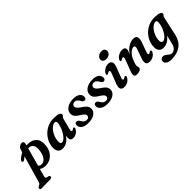

<svg xmlns="http://www.w3.org/2000/svg" viewBox="104 -1895 3335 3335"><g transform="rotate(-45 1771.0 -228.0)"><path d="M103 -326Q91 -316.5 78.5 -315.2Q66 -314 58 -322.5Q49.5 -331 54.2 -345.5Q59 -360 74 -374Q117.5 -415 173 -440.5L187 -488.5Q197 -525.5 223 -545Q249 -564.5 280 -564.5Q336 -564.5 313 -480L311.5 -474Q330.5 -475 350.5 -475Q453.5 -472.5 507.8 -409Q562 -345.5 545.5 -224.5Q535.5 -150 499.5 -96.2Q463.5 -42.5 409.5 -14.5Q355.5 13.5 291.5 12Q258 11 231.5 2.5Q205 -6 186 -21L147.5 118Q142 137.5 145 151Q148 164.5 167.5 168.5L197 174Q212.5 177.5 218.8 185.5Q225 193.5 225.5 203Q225.5 217 214.5 226Q203.5 235 186 235.5L-34 239.5Q-47 240 -56 232.8Q-65 225.5 -65 212Q-65 202 -58.2 192.8Q-51.5 183.5 -33.5 174.5Q-13 167 -4.2 157Q4.5 147 10 129L151 -363Q127 -347 103 -326ZM260.5 -55.5Q311 -52.5 352 -97.8Q393 -143 408.5 -243Q421 -323.5 397.2 -367.2Q373.5 -411 327.5 -416Q312 -417.5 295.5 -417L203 -83.5Q225 -57.5 260.5 -55.5Z M1040 -150Q1032 -119 1035.2 -105.2Q1038.5 -91.5 1051.5 -91.5Q1060 -91.5 1067.2 -95.5Q1074.5 -99.5 1085 -108Q1101 -120.5 1112 -115Q1128 -106 1113 -72.5Q1096 -35 1057.8 -11.8Q1019.5 11.5 973.5 11.5Q910 11.5 910 -57.5Q910 -69.5 911.2 -82.8Q912.5 -96 916.5 -113.5Q836 11.5 718.5 11.5Q662 11.5 630.8 -26Q599.5 -63.5 607.5 -144Q612.5 -206 641.5 -265Q670.5 -324 719.2 -371.5Q768 -419 832.8 -447Q897.5 -475 974 -475Q1059.5 -475 1096.8 -458Q1134 -441 1131 -413.5Q1129.5 -398.5 1121.5 -390.2Q1113.5 -382 1105 -374Q1096.5 -366 1092.5 -352ZM748.5 -153Q744 -108.5 755 -90.8Q766 -73 786.5 -73Q811.5 -73 840.8 -98Q870 -123 897.5 -164.8Q925 -206.5 944.8 -257Q964.5 -307.5 971 -358Q977.5 -410 939.5 -410Q907.5 -410 875.8 -387.8Q844 -365.5 816.8 -328Q789.5 -290.5 771.2 -245Q753 -199.5 748.5 -153Z M1366 -45Q1393 -45 1409 -59Q1425 -73 1425 -95Q1425 -116 1409.5 -134.5Q1394 -153 1344 -184.5Q1286 -219.5 1262.5 -248.5Q1239 -277.5 1238.5 -320.5Q1238 -362.5 1263.5 -397.2Q1289 -432 1338.5 -453Q1388 -474 1459.5 -474Q1538 -474 1578.5 -442.8Q1619 -411.5 1619 -366Q1619 -311 1577.5 -311Q1561 -311 1547.8 -321.5Q1534.5 -332 1520 -359Q1504 -388.5 1484.5 -404.5Q1465 -420.5 1437.5 -420.5Q1407.5 -420.5 1390 -404.8Q1372.5 -389 1372.5 -364.5Q1372.5 -344 1388.5 -322.8Q1404.5 -301.5 1452.5 -269Q1494.5 -241.5 1517.5 -219.8Q1540.5 -198 1549.8 -177Q1559 -156 1559 -129.5Q1560 -68 1503.2 -28Q1446.5 12 1348 12Q1259.5 12 1215.8 -22.5Q1172 -57 1172.5 -101.5Q1173 -126 1184 -140Q1195 -154 1214 -154Q1234 -154 1248.8 -141.8Q1263.5 -129.5 1277.5 -104.5Q1296 -71 1318 -58Q1340 -45 1366 -45Z M1836 -45Q1863 -45 1879 -59Q1895 -73 1895 -95Q1895 -116 1879.5 -134.5Q1864 -153 1814 -184.5Q1756 -219.5 1732.5 -248.5Q1709 -277.5 1708.5 -320.5Q1708 -362.5 1733.5 -397.2Q1759 -432 1808.5 -453Q1858 -474 1929.5 -474Q2008 -474 2048.5 -442.8Q2089 -411.5 2089 -366Q2089 -311 2047.5 -311Q2031 -311 2017.8 -321.5Q2004.5 -332 1990 -359Q1974 -388.5 1954.5 -404.5Q1935 -420.5 1907.5 -420.5Q1877.5 -420.5 1860 -404.8Q1842.5 -389 1842.5 -364.5Q1842.5 -344 1858.5 -322.8Q1874.5 -301.5 1922.5 -269Q1964.5 -241.5 1987.5 -219.8Q2010.5 -198 2019.8 -177Q2029 -156 2029 -129.5Q2030 -68 1973.2 -28Q1916.5 12 1818 12Q1729.5 12 1685.8 -22.5Q1642 -57 1642.5 -101.5Q1643 -126 1654 -140Q1665 -154 1684 -154Q1704 -154 1718.8 -141.8Q1733.5 -129.5 1747.5 -104.5Q1766 -71 1788 -58Q1810 -45 1836 -45Z M2351.5 -553.5Q2311.5 -553.5 2290.5 -573.5Q2269.5 -593.5 2271.5 -622.5Q2273.5 -657 2304.8 -683.8Q2336 -710.5 2387 -710.5Q2428 -710.5 2446.8 -689.5Q2465.5 -668.5 2463.5 -638.5Q2461.5 -603 2430.5 -578.2Q2399.5 -553.5 2351.5 -553.5ZM2309.5 -157Q2295.5 -121 2298.5 -106.2Q2301.5 -91.5 2315.5 -91.5Q2328.5 -91.5 2349 -107.5Q2366.5 -121 2378 -114Q2395 -103 2377.5 -70Q2357.5 -34 2319 -11Q2280.5 12 2232 12Q2175 12 2159.2 -25Q2143.5 -62 2169 -126L2238.5 -305Q2253.5 -343.5 2250.8 -358.2Q2248 -373 2233.5 -373Q2220.5 -373 2199 -356.5Q2179.5 -343 2168 -349.5Q2160 -354 2159.5 -366Q2159 -378 2168.5 -393Q2189 -427.5 2228.8 -450.8Q2268.5 -474 2314.5 -474Q2367 -474 2384.8 -437.2Q2402.5 -400.5 2375 -329.5Z M2505.5 -349.5Q2497.5 -354.5 2497 -366.2Q2496.5 -378 2506 -393Q2527.5 -429.5 2568.5 -451.8Q2609.5 -474 2656.5 -474Q2726.5 -474 2726.5 -419.5Q2726.5 -401 2717 -377Q2707.5 -353 2693.5 -320Q2750 -405 2813.2 -439.5Q2876.5 -474 2930 -474Q2995.5 -474 3006 -429.5Q3016.5 -385 2990 -312.5L2932.5 -155.5Q2920 -121.5 2922.8 -106.8Q2925.5 -92 2939.5 -92Q2953 -92 2972.5 -107.5Q2990 -121 3001.5 -114Q3018 -103 3000.5 -70Q2981 -33 2942.2 -10.5Q2903.5 12 2855.5 12Q2797 12 2783.2 -24.8Q2769.5 -61.5 2792 -124.5L2850 -288.5Q2865.5 -331.5 2861 -350.8Q2856.5 -370 2830.5 -370Q2805.5 -370 2774.5 -349.8Q2743.5 -329.5 2714.5 -291Q2685.5 -252.5 2666.5 -197.5Q2651.5 -155.5 2645.5 -136Q2639.5 -116.5 2639.5 -103.5Q2639.5 -89.5 2644.2 -76.8Q2649 -64 2649 -48Q2649 -20.5 2618.8 -4.2Q2588.5 12 2536.5 12Q2496.5 12 2487.2 -18.8Q2478 -49.5 2500 -104.5L2576 -304.5Q2591 -343.5 2588.2 -358.2Q2585.5 -373 2571 -373Q2558 -373 2536.5 -356.5Q2517 -343 2505.5 -349.5Z M3496 -7Q3467 121.5 3379.2 187.2Q3291.5 253 3151.5 253Q3085.5 253 3050 229.8Q3014.5 206.5 3014.5 168.5Q3014.5 142.5 3032 124.5Q3049.5 106.5 3079 106.5Q3100.5 106.5 3119.5 118Q3138.5 129.5 3155.8 144.2Q3173 159 3190.2 170.5Q3207.5 182 3226.5 182Q3267 182 3300 153.5Q3333 125 3349 58L3386.5 -98.5Q3349.5 -46 3300.2 -17.2Q3251 11.5 3194.5 11.5Q3138 11.5 3107 -26.5Q3076 -64.5 3083.5 -143Q3089 -205.5 3117.2 -264.8Q3145.5 -324 3194 -371.5Q3242.5 -419 3307.5 -447.2Q3372.5 -475.5 3451 -475.5Q3535.5 -475.5 3572.2 -459Q3609 -442.5 3605.5 -417.5Q3603.5 -404 3597.2 -396.2Q3591 -388.5 3584 -380.2Q3577 -372 3573 -356ZM3225 -155Q3221 -110.5 3233.5 -92.8Q3246 -75 3266 -75Q3293 -75 3322 -99.8Q3351 -124.5 3377 -165.2Q3403 -206 3420.8 -255.8Q3438.5 -305.5 3443 -356Q3449 -410.5 3412.5 -410.5Q3382 -410.5 3350.5 -388.5Q3319 -366.5 3292 -329.5Q3265 -292.5 3247 -247.2Q3229 -202 3225 -155Z"/></g></svg>

Font: Fraunces 9pt S050 SemiBold
Style: Italic
Weight: 600
Italic angle: -16°
Version: Version 1.000; ttfautohint (v1.8.3)